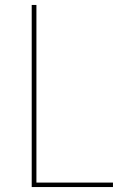

<svg xmlns="http://www.w3.org/2000/svg" viewBox="-20 -755 540 775"><path d="M108 0V-735H127V-18H436V0Z"/></svg>

Font: Iosevka SS04 Thin
Style: Regular
Weight: 100
Monospace: yes
Designer: Belleve Invis
Foundry: Belleve Invis
Version: Version 19.0.0; ttfautohint (v1.8.4)